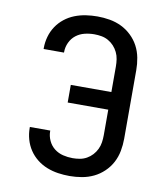

<svg xmlns="http://www.w3.org/2000/svg" viewBox="-84 -813 768 890"><g transform="rotate(10 300.0 -367.5)"><path d="M303 8Q276 8 249 4Q222 0 196.5 -10Q171 -20 149.5 -37Q128 -54 113 -76.5Q98 -99 90.5 -125.5Q83 -152 83 -179V-184H179V-181Q179 -158 189 -136.5Q199 -115 217 -101Q235 -87 257.5 -81.5Q280 -76 303 -76Q320 -76 337 -79Q354 -82 369 -90.5Q384 -99 395.5 -111.5Q407 -124 414.5 -139.5Q422 -155 424.5 -172Q427 -189 427 -206V-326H236V-409H427V-529Q427 -546 424.5 -563Q422 -580 414.5 -595.5Q407 -611 395.5 -623.5Q384 -636 369 -644.5Q354 -653 337 -656Q320 -659 303 -659Q280 -659 257.5 -653.5Q235 -648 217 -634Q199 -620 189 -598.5Q179 -577 179 -554V-551H83V-556Q83 -583 90.5 -609.5Q98 -636 113 -658.5Q128 -681 149.5 -698Q171 -715 196.5 -725Q222 -735 249 -739Q276 -743 303 -743Q332 -743 361 -738Q390 -733 416 -720.5Q442 -708 463.5 -687.5Q485 -667 498.5 -641.5Q512 -616 517.5 -587Q523 -558 523 -529V-206Q523 -177 517.5 -148Q512 -119 498.5 -93.5Q485 -68 463.5 -47.5Q442 -27 416 -14.5Q390 -2 361 3Q332 8 303 8Z"/></g></svg>

Font: Iosevka Fixed Curly Md Ex
Style: Regular
Weight: 500
Width: 7
Monospace: yes
Designer: Belleve Invis
Foundry: Belleve Invis
Version: Version 30.1.2